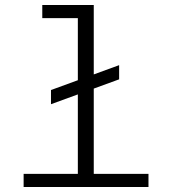

<svg xmlns="http://www.w3.org/2000/svg" viewBox="-20 -752 690 772"><path d="M185 -333V-390L459 -490V-433ZM293 0V-732H357V0ZM75 0V-53H577V0ZM150 -679V-732H325V-679Z"/></svg>

Font: Azeret Mono Thin ExtraLight
Style: Regular
Weight: 250
Version: Version 1.002